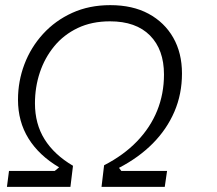

<svg xmlns="http://www.w3.org/2000/svg" viewBox="-20 -727 843 747"><path d="M7 0 15 -62H193L210 -76Q132 -122 91 -188Q50 -254 50 -339Q50 -411 75 -477Q100 -543 147.5 -595Q195 -647 261 -677Q327 -707 409 -707Q496 -707 558 -673.5Q620 -640 654 -580.5Q688 -521 688 -441Q688 -361 658.5 -292.5Q629 -224 574.5 -169Q520 -114 443 -74L452 -62H630L621 0H375L385 -84Q461 -123 513 -177Q565 -231 591.5 -296.5Q618 -362 618 -437Q618 -534 563.5 -589Q509 -644 408 -644Q337 -644 282.5 -618Q228 -592 191 -547Q154 -502 135 -445Q116 -388 116 -325Q116 -245 153.5 -185Q191 -125 264 -82L254 0Z"/></svg>

Font: Hanken Grotesk Light
Style: Italic
Weight: 300
Italic angle: -8°
Designer: Alfredo Marco Pradil
Foundry: Hanken Design Co.
Version: Version 3.013